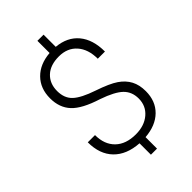

<svg xmlns="http://www.w3.org/2000/svg" viewBox="-272 -908 1099 1099"><g transform="rotate(-45 277.0 -359.0)"><path d="M439.9 -175.3Q439.9 -229.5 404.8 -263.9Q369.6 -298.3 280.8 -329.1Q170.4 -363.8 126 -411.4Q81.5 -459 81.5 -534.7Q81.5 -614.3 130.4 -663.8Q179.2 -713.4 263.2 -720.2V-818.8H313V-720.2Q398.9 -712.4 446 -655.8Q493.2 -599.1 493.2 -502H435.1Q435.1 -578.6 395.3 -623.8Q355.5 -668.9 286.6 -668.9Q217.3 -668.9 178.5 -632.6Q139.6 -596.2 139.6 -535.6Q139.6 -477.1 175.3 -444.1Q210.9 -411.1 296.6 -382.1Q382.3 -353 421.1 -326.4Q460 -299.8 479.2 -263.4Q498.5 -227.1 498.5 -176.3Q498.5 -96.2 448.5 -47.1Q398.4 2 311 8.8V101.6H261.7V9.3Q163.6 2.9 109.9 -52.5Q56.2 -107.9 56.2 -204.1H114.7Q114.7 -127.9 159.2 -84.7Q203.6 -41.5 283.2 -41.5Q352.5 -41.5 396.2 -78.6Q439.9 -115.7 439.9 -175.3Z"/></g></svg>

Font: Shabnam Thin FD
Style: Thin-FD
Weight: 100
Foundry: DejaVu fonts team - Redesigned by Saber Rastikerdar - Based on Vazir font
Version: Version 5.0.0